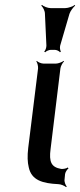

<svg xmlns="http://www.w3.org/2000/svg" viewBox="-20 -743 326 782"><path d="M186 -136 226 -464C227 -473 235 -488 241 -493L239 -495C233 -490 217 -484 208 -484H157C148 -484 134 -490 130 -495L128 -493C132 -488 136 -473 135 -464L95 -141C91 -108 92 -82 97 -62C108 -9 153 4 217 7C228 7 243 14 249 19L252 17C247 11 241 -3 243 -13L245 -34C246 -42 254 -54 259 -57L256 -61C252 -57 237 -54 229 -55C189 -62 179 -83 186 -136ZM225 -557 263 -687C267 -699 279 -714 286 -720L285 -723C277 -717 258 -710 246 -710H186C174 -710 157 -717 151 -723L148 -720C155 -714 163 -699 163 -687L169 -557C169 -549 165 -537 160 -533L164 -530C168 -535 180 -540 187 -540H203C210 -540 222 -535 224 -530L228 -533C225 -537 223 -549 225 -557Z"/></svg>

Font: Gamestation Storm Oblique 
Style: Italic
Weight: 400
Designer: Jonas Hecksher
Foundry: Jonas Hecksher, Playtypeª, e-types AS
Version: Version 1.003